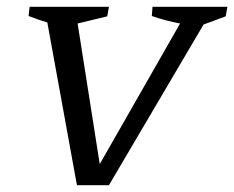

<svg xmlns="http://www.w3.org/2000/svg" viewBox="-20 -544 688 564"><path d="M206 0 119 -478Q95 -485 64 -497L67 -524H300L295 -496L208 -475L273 -62L509 -475Q466 -483 426 -497L428 -524H648L643 -496L578 -472L300 0Z"/></svg>

Font: Piazzolla SC
Style: Italic
Weight: 400
Italic angle: -11.3°
Designer: Juan Pablo del Peral
Foundry: Huerta Tipografica
Version: Version 1.330